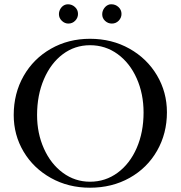

<svg xmlns="http://www.w3.org/2000/svg" viewBox="-20 -864 843 896"><path d="M44 -327Q44 -428 90 -509Q136 -590 217.5 -636.5Q299 -683 400 -683Q502 -683 584 -637Q666 -591 712.5 -512.5Q759 -434 759 -340Q759 -241 713 -160.5Q667 -80 585 -34Q503 12 400 12Q299 12 217.5 -33.5Q136 -79 90 -156.5Q44 -234 44 -327ZM650 -339Q650 -426 618 -498Q586 -570 529 -611.5Q472 -653 400 -653Q329 -653 273 -611Q217 -569 185 -494.5Q153 -420 153 -327Q153 -242 185 -170.5Q217 -99 273.5 -57.5Q330 -16 400 -16Q472 -16 529 -58Q586 -100 618 -173.5Q650 -247 650 -339ZM288 -843Q291 -844 297 -844Q316 -844 330 -831Q344 -818 344 -799Q344 -781 331 -767.5Q318 -754 299 -754Q282 -754 268.5 -767Q255 -780 255 -798Q255 -813 264 -826Q273 -839 288 -843ZM490 -843Q493 -844 500 -844Q519 -844 533 -831Q547 -818 547 -799Q547 -781 534 -767.5Q521 -754 502 -754Q484 -754 470.5 -766.5Q457 -779 457 -797Q457 -813 466.5 -826Q476 -839 490 -843Z"/></svg>

Font: Ibarra Real Nova
Style: Regular
Weight: 400
Designer: Jose Maria Ribagorda & Octavio Pardo
Foundry: Jose Maria Ribagorda
Version: Version 1.014